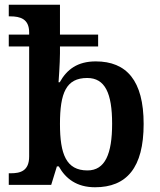

<svg xmlns="http://www.w3.org/2000/svg" viewBox="-20 -780 676 810"><path d="M381 10C514 10 586 -72 586 -257C586 -440 514 -521 384 -521C307 -521 262 -487 232 -433H227C227 -433 233 -515 233 -555V-584H394V-634H233V-760H17V-711H23C66 -711 103 -700 103 -643V-634H17V-584H103V-120C103 -58 65 -49 25 -49H17V0H196L220 -78H228C257 -26 304 10 381 10ZM349 -61C259 -61 233 -130 233 -257C233 -388 259 -451 348 -451C423 -451 453 -387 453 -258C453 -130 423 -61 349 -61Z"/></svg>

Font: Noto Serif SemiBold
Style: Regular
Weight: 600
Designer: Monotype Design Team
Foundry: Monotype Imaging Inc.
Version: Version 2.013